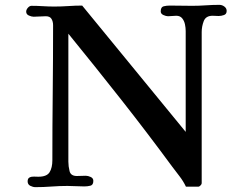

<svg xmlns="http://www.w3.org/2000/svg" viewBox="-20 -769 1040 792"><path d="M915 -724Q915 -711 904 -707Q893 -703 882 -703Q876 -703 869.5 -703.5Q863 -704 857 -704Q829 -704 820.5 -682Q812 -660 812 -637V-13Q812 -9 807 -4Q802 1 799 1H747Q736 -22 720.5 -42Q705 -62 690 -82Q587 -222 479.5 -358.5Q372 -495 262 -630V-102Q262 -83 267 -63Q272 -43 297 -43Q306 -43 315.5 -43.5Q325 -44 334 -44Q343 -44 354 -39Q365 -34 365 -23Q365 -6 353 -3Q341 0 328 0Q311 0 293 -1Q275 -2 258 -2Q225 -2 192 0.5Q159 3 126 3Q116 3 105 -2.5Q94 -8 94 -21Q94 -33 102 -37Q110 -41 120.5 -40.5Q131 -40 138 -40Q173 -40 184.5 -58.5Q196 -77 196 -108Q196 -248 197.5 -387Q199 -526 199 -665Q199 -680 192.5 -691Q186 -702 169 -702Q156 -702 144 -701Q132 -700 119 -700Q110 -700 99 -705Q88 -710 88 -721Q88 -729 95 -737Q102 -745 110 -745Q133 -745 157 -743.5Q181 -742 204 -742Q233 -742 262 -744Q291 -746 319 -746L746 -225V-641Q746 -654 743 -668.5Q740 -683 731.5 -693.5Q723 -704 707 -704Q699 -704 690 -703Q681 -702 673 -702Q665 -702 654 -707Q643 -712 643 -722Q643 -740 655 -743Q667 -746 680 -746Q703 -746 726.5 -745.5Q750 -745 773 -745Q801 -745 829 -747Q857 -749 885 -749Q896 -749 905.5 -742Q915 -735 915 -724Z"/></svg>

Font: Kaisei Tokumin
Style: Bold
Weight: 700
Designer: Font-Kai, 金井和夫
Foundry: KAZUO KANAI
Version: Version 5.003